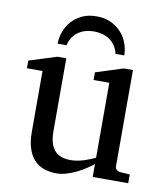

<svg xmlns="http://www.w3.org/2000/svg" viewBox="-81 -766 730 845"><g transform="rotate(10 284.5 -343.5)"><path d="M388.2 0V-57.1Q375.5 -47.4 357.2 -35.2Q338.9 -22.9 317.6 -12.5Q296.4 -2 273.2 5.1Q250 12.2 228 12.2Q195.8 12.2 170.2 2.7Q144.5 -6.8 126.7 -26.6Q108.9 -46.4 99.4 -76.9Q89.8 -107.4 89.8 -149.9V-420.9H20V-455.1L143.1 -494.1H183.1V-168.9Q183.1 -142.6 188.2 -121.6Q193.4 -100.6 204.8 -85.9Q216.3 -71.3 234.9 -63.7Q253.4 -56.2 279.8 -56.2Q294.9 -56.2 310.5 -59.1Q326.2 -62 340.3 -66.7Q354.5 -71.3 366.9 -76.4Q379.4 -81.5 388.2 -85.9V-420.9H317.9V-455.1L439.9 -494.1H481V-64Q481 -54.7 487.5 -48.8Q494.1 -43 502.9 -42L546.9 -39.1V0ZM393.1 -550.8Q388.2 -572.3 377.4 -587.6Q366.7 -603 351.8 -612.8Q336.9 -622.6 319.3 -627.2Q301.8 -631.8 283.2 -631.8Q264.6 -631.8 247.1 -627.2Q229.5 -622.6 214.8 -612.8Q200.2 -603 189.5 -587.6Q178.7 -572.3 174.3 -550.8H134.3Q134.3 -577.1 143.6 -603.5Q152.8 -629.9 171.4 -651.1Q189.9 -672.4 217.8 -685.8Q245.6 -699.2 283.2 -699.2Q320.3 -699.2 348.1 -685.8Q376 -672.4 394.8 -651.1Q413.6 -629.9 422.9 -603.5Q432.1 -577.1 432.1 -550.8Z"/></g></svg>

Font: Charis SIL Viet
Style: Regular
Weight: 400
Foundry: SIL International
Version: Version 5.000